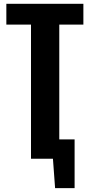

<svg xmlns="http://www.w3.org/2000/svg" viewBox="-20 -830 469 1004"><path d="M142.1 0V-701.2H13.2V-810.1H416V-701.2H290V-101.1H370.1V153.8H268.1L256.8 0Z"/></svg>

Font: Oswald Medium
Style: Regular
Weight: 500
Designer: Vernon Adams
Foundry: Vernon Adams
Version: Version 4.103